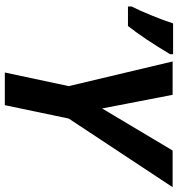

<svg xmlns="http://www.w3.org/2000/svg" viewBox="10 -766 756 817"><g transform="rotate(90 388.5 -358.0)"><path d="M347 -272 242 -714H384L442 -414L621 -714H777L485 -272L428 0H289ZM8 -539Q25 -573 46 -624Q67 -675 80 -716H211V-703Q144 -591 91 -524H8Z"/></g></svg>

Font: Noto Sans Display
Style: Bold Italic
Weight: 700
Italic angle: -12°
Designer: Monotype Design team
Foundry: Monotype Imaging Inc.
Version: Version 1.000